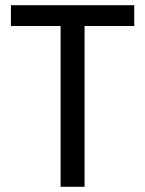

<svg xmlns="http://www.w3.org/2000/svg" viewBox="-20 -718 558 738"><path d="M305 -618V0H213V-618H22V-698H496V-618Z"/></svg>

Font: IBM Plex Sans Condensed Text
Style: Regular
Weight: 450
Width: 3
Designer: Mike Abbink, Paul van der Laan, Pieter van Rosmalen
Foundry: Bold Monday
Version: Version 1.1